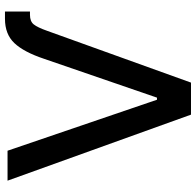

<svg xmlns="http://www.w3.org/2000/svg" viewBox="-28 -749 777 761"><g transform="rotate(-90 360.5 -368.5)"><path d="M507.8 -582Q534.7 -662.6 570.1 -700Q605.5 -737.3 666.5 -737.3H695.3V-638.2H682.1Q656.2 -638.2 644.3 -623.3Q632.3 -608.4 618.7 -569.8L413.6 0H286.6L24.9 -727.1H143.6L345.7 -134.8H354Z"/></g></svg>

Font: Karasuma Gothic
Style: Regular
Weight: 500
Designer: Rasmus Andersson / Ryoko Nishizuka
Foundry: Genbu
Version: Version 1.00